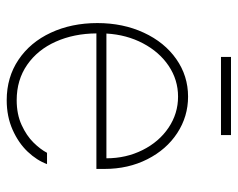

<svg xmlns="http://www.w3.org/2000/svg" viewBox="-89 -619 719 581"><g transform="rotate(90 270.5 -328.5)"><path d="M49.8 -263.7Q49.8 -341.3 78.9 -404.1Q107.9 -466.8 158.7 -502.4Q209.5 -538.1 272.5 -538.1Q332.5 -538.1 382.6 -505.4Q432.6 -472.7 461.9 -414.8Q491.2 -356.9 491.2 -285.2V-260.7H81.1Q81.5 -192.9 106 -137.9Q130.4 -83 176 -51.3Q221.7 -19.5 283.2 -19.5Q325.7 -19.5 358.2 -34.4Q390.6 -49.3 411.1 -70.1Q431.6 -90.8 442.4 -111.3H476.6Q465.3 -80.6 439 -52.7Q412.6 -24.9 372.6 -7.1Q332.5 10.7 283.2 10.7Q213.9 10.7 160.9 -24.9Q107.9 -60.5 78.9 -123Q49.8 -185.5 49.8 -263.7ZM459 -291Q459 -350.6 434.1 -400.4Q409.2 -450.2 366.5 -479Q323.7 -507.8 272.5 -507.8Q221.7 -507.8 179.4 -479.5Q137.2 -451.2 111.1 -401.6Q85 -352.1 81.5 -291ZM388.7 -637.7H152.3V-668H388.7Z"/></g></svg>

Font: Pretendard Std Thin
Style: Regular
Weight: 100
Designer: Base glyphs from Inter by Rasmus Andersson; Hangeul glyphs from Noto Sans CJK(Source Han Sans) by Jang Soo-young and Kan
Foundry: Kil Hyung-jin
Version: Version 1.309